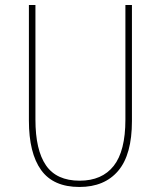

<svg xmlns="http://www.w3.org/2000/svg" viewBox="-20 -734 640 764"><path d="M296 10Q192 10 143.5 -57.5Q95 -125 95 -254V-714H121V-258Q121 -137 163 -76Q205 -15 297 -15Q386 -15 432.5 -74Q479 -133 479 -258V-714H505V-252Q505 -119 450.5 -54.5Q396 10 296 10Z"/></svg>

Font: Noto Sans Mono Thin
Style: Regular
Weight: 100
Designer: Monotype Design Team
Foundry: Monotype Imaging Inc.
Version: Version 2.014